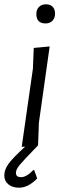

<svg xmlns="http://www.w3.org/2000/svg" viewBox="-57 -679 295 893"><path d="M157 -659Q177 -659 188 -647.5Q199 -636 199 -616Q199 -595 187 -582.5Q175 -570 155 -570Q112 -570 112 -614Q112 -634 124 -646.5Q136 -659 157 -659ZM120 -3Q50 69 33.5 89.5Q17 110 17 125Q17 145 41 145Q66 145 98 112H102L116 151Q74 194 32 194Q1 194 -18 178.5Q-37 163 -37 137Q-37 110 -17 82.5Q3 55 60 3L44 4L96 -359L100 -456L174 -463L124 -109Z"/></svg>

Font: Alegreya Sans
Style: Italic
Weight: 400
Italic angle: -7°
Designer: Juan Pablo del Peral
Foundry: Huerta Tipografica
Version: Version 2.007